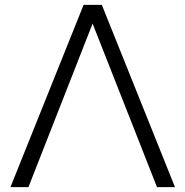

<svg xmlns="http://www.w3.org/2000/svg" viewBox="-20 -770 763 790"><path d="M700 0H626L361 -673L97 0H23L324 -750H399Z"/></svg>

Font: Orkney Light
Style: Regular
Weight: 300
Designer: Samuel Oakes and Alfredo Marco Pradil
Foundry: Alfredo Marco Pradil
Version: 1.0; ttfautohint (v1.5)